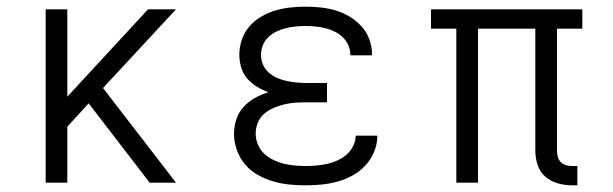

<svg xmlns="http://www.w3.org/2000/svg" viewBox="-20 -548 1840 576"><path d="M429 0 246 -238 182 -168V0H117V-520H182V-258L424 -520H508L289 -284L508 0Z M897 8Q872 8 847.5 5.5Q823 3 799 -4Q775 -11 753 -23.5Q731 -36 715 -55Q699 -74 690.5 -98Q682 -122 682 -147Q682 -168 689 -189.5Q696 -211 710.5 -227Q725 -243 744.5 -254Q764 -265 785 -271Q767 -278 750.5 -288Q734 -298 721.5 -312.5Q709 -327 703.5 -346Q698 -365 698 -384Q698 -407 705.5 -429Q713 -451 728 -468.5Q743 -486 763.5 -498Q784 -510 806 -516.5Q828 -523 851 -525.5Q874 -528 897 -528Q920 -528 943 -525.5Q966 -523 987.5 -516.5Q1009 -510 1029 -498Q1049 -486 1064.5 -469Q1080 -452 1088 -430Q1096 -408 1096 -385V-382H1031V-384Q1031 -399 1025 -412.5Q1019 -426 1008 -436.5Q997 -447 983.5 -453.5Q970 -460 956 -463.5Q942 -467 927 -468.5Q912 -470 897 -470Q882 -470 867 -468.5Q852 -467 837.5 -463.5Q823 -460 809.5 -453.5Q796 -447 785 -436.5Q774 -426 768.5 -412Q763 -398 763 -383Q763 -368 769 -354Q775 -340 786.5 -330Q798 -320 812 -314Q826 -308 840.5 -305Q855 -302 870 -300.5Q885 -299 900 -299H961V-241H900Q883 -241 866.5 -240Q850 -239 833.5 -235Q817 -231 801.5 -224.5Q786 -218 773 -207Q760 -196 753.5 -180Q747 -164 747 -147Q747 -131 753.5 -115Q760 -99 772 -87.5Q784 -76 799.5 -68.5Q815 -61 831 -57Q847 -53 864 -51.5Q881 -50 897 -50Q914 -50 930 -51.5Q946 -53 962 -56.5Q978 -60 993 -67Q1008 -74 1020 -84.5Q1032 -95 1039.5 -110Q1047 -125 1047 -141H1112V-140Q1112 -116 1102.5 -93Q1093 -70 1076.5 -52Q1060 -34 1038.5 -22Q1017 -10 993.5 -3.5Q970 3 946 5.5Q922 8 897 8Z M1696 8Q1675 8 1653.5 2Q1632 -4 1616 -18Q1600 -32 1593 -53Q1586 -74 1586 -95V-462H1414V0H1349V-462H1273V-520H1727V-462H1651V-95Q1651 -86 1653.5 -77Q1656 -68 1662.5 -61.5Q1669 -55 1678 -52.5Q1687 -50 1696 -50H1712V8Z"/></svg>

Font: Iosevka Etoile Light
Style: Regular
Weight: 300
Designer: Belleve Invis
Foundry: Belleve Invis
Version: Version 25.0.1; ttfautohint (v1.8.4)